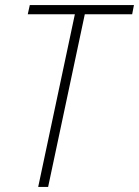

<svg xmlns="http://www.w3.org/2000/svg" viewBox="-20 -734 546 754"><path d="M130 0H169L313 -678H499L506 -714H97L89 -678H274Z"/></svg>

Font: Noto Sans SemiCondensed ExtraLight
Style: Italic
Weight: 200
Width: 4
Italic angle: -12°
Designer: Monotype Design Team
Foundry: Monotype Imaging Inc.
Version: Version 2.013